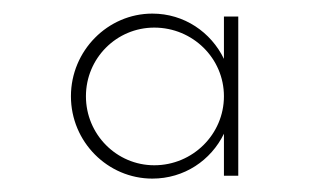

<svg xmlns="http://www.w3.org/2000/svg" viewBox="-20 -620 488 288"><path d="M315.9 -595.2V-531.7C296.4 -571.8 256.3 -599.6 208.5 -599.6C141.6 -599.6 86.4 -543.9 86.4 -475.6C86.4 -407.2 141.6 -352.1 208.5 -352.1C256.3 -352.1 296.4 -379.4 315.9 -419.4V-356.4H337.4V-595.2ZM211.4 -372.1C154.8 -372.1 108.9 -418.5 108.9 -475.6C108.9 -532.7 154.8 -578.6 211.4 -578.6C269 -578.6 315.9 -532.7 315.9 -475.6C315.9 -418.5 269 -372.1 211.4 -372.1Z"/></svg>

Font: Now ExtraLight
Style: Regular
Weight: 200
Designer: Alfredo Marco Pradil
Foundry: Alfredo Marco Pradil
Version: Version 1.200;hotconv 1.0.109;makeotfexe 2.5.65596